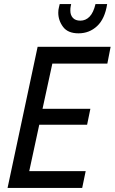

<svg xmlns="http://www.w3.org/2000/svg" viewBox="-20 -919 561 939"><path d="M17 0 164 -690H521L505 -608H236L188 -387H422L406 -309H172L123 -82H399L382 0ZM265 -857Q265 -871 268 -882Q271 -893 272 -899H328Q327 -893 325.5 -886.5Q324 -880 324 -867Q324 -845 336.5 -831.5Q349 -818 373 -818Q399 -818 418 -837.5Q437 -857 447 -899H504Q493 -827 455 -791.5Q417 -756 364 -756Q312 -756 288.5 -787.5Q265 -819 265 -857Z"/></svg>

Font: Radio Canada Condensed
Style: Italic
Weight: 400
Width: 3
Italic angle: -12°
Designer: Charles Daoud, Etienne Aubert Bonn, Alexandre Saumier Demers, Jacques Le Bailly
Foundry: Radio-Canada
Version: Version 2.104; ttfautohint (v1.8.4.7-5d5b);gftools[0.9.28.de